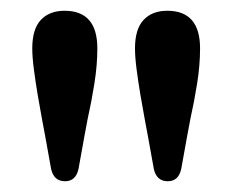

<svg xmlns="http://www.w3.org/2000/svg" viewBox="-20 -754 432 357"><path d="M100 -734Q161 -734 161 -664Q161 -633 155.5 -598.5Q150 -564 143 -533Q139 -513 137 -501L126 -440Q121 -417 101 -417Q80 -417 75 -440L64 -501Q62 -513 58 -533Q54 -554 50 -578Q46 -602 43 -625Q40 -648 40 -664Q40 -700 56 -717Q72 -734 100 -734ZM291 -734Q352 -734 352 -664Q352 -633 346.5 -598.5Q341 -564 334 -533Q330 -513 328 -501L317 -440Q312 -417 292 -417Q271 -417 266 -440L255 -501Q253 -513 249 -533Q245 -554 241 -578Q237 -602 234 -625Q231 -648 231 -664Q231 -700 247 -717Q263 -734 291 -734Z"/></svg>

Font: Song Myung
Style: Regular
Weight: 400
Designer: JIKJI
Foundry: JIKJI
Version: Version 1.00